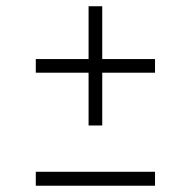

<svg xmlns="http://www.w3.org/2000/svg" viewBox="-20 -443 613 618"><path d="M95.2 109.9H479V154.8H95.2ZM95.2 -209V-252.9H265.1V-422.9H309.1V-252.9H479V-209H309.1V-39.1H265.1V-209Z"/></svg>

Font: Dihjauti
Style: Regular
Weight: 400
Designer: T. Christopher White
Version: Version 3.0.0